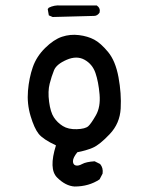

<svg xmlns="http://www.w3.org/2000/svg" viewBox="-20 -549 540 700"><path d="M252 131Q219 129 188 98Q157 67 184 -19Q137 -41 121 -61Q105 -81 91.5 -126Q78 -171 82 -218Q86 -265 99.5 -304Q113 -343 144.5 -374Q176 -405 206 -415Q236 -425 268 -421Q300 -417 323.5 -404.5Q347 -392 374 -359.5Q401 -327 412 -267.5Q423 -208 420 -153.5Q417 -99 380 -60Q343 -21 318.5 -10.5Q294 0 262 6Q246 26 246 38.5Q246 51 255.5 54Q265 57 279.5 49Q294 41 325 39L345 49Q357 63 354 84L343 105Q304 131 252 131ZM302 -89Q312 -98 329.5 -128.5Q347 -159 343 -205Q339 -251 328 -283Q317 -315 288.5 -331Q260 -347 223 -331Q186 -315 177 -293Q168 -271 161 -243.5Q154 -216 159 -178Q164 -140 176.5 -121Q189 -102 209 -89.5Q229 -77 260 -78Q291 -79 302 -89ZM172 -487 158 -493 154 -516 158 -521Q178 -531 201 -529H333Q347 -519 343 -503Q335 -491 323 -491Z"/></svg>

Font: NaniFont Regular
Style: Regular
Weight: 400
Designer: Nanigashitei
Version: Version 1.036